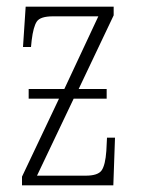

<svg xmlns="http://www.w3.org/2000/svg" viewBox="-20 -556 422 576"><path d="M46 0V-26L157 -260H66V-289H173L275 -507H139Q101 -507 90.5 -491.5Q80 -476 75 -435L73 -415H49L57 -536H321V-510L216 -289H300V-260H201L91 -29H237Q274 -29 285 -45Q296 -61 299 -103L301 -143H325L320 0Z"/></svg>

Font: Noto Serif ExtraCondensed ExtraLight
Style: Regular
Weight: 200
Width: 2
Designer: Monotype Design Team
Foundry: Monotype Imaging Inc.
Version: Version 2.015